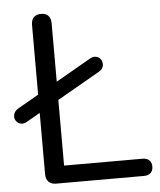

<svg xmlns="http://www.w3.org/2000/svg" viewBox="-73 -755 667 800"><g transform="rotate(-5 261.0 -355.0)"><path d="M129 0Q109 0 98 -11.5Q87 -23 87 -43V-667Q87 -688 97.5 -699Q108 -710 128 -710Q148 -710 158.5 -699Q169 -688 169 -667V-72H497Q515 -72 525 -62.5Q535 -53 535 -36Q535 -19 525 -9.5Q515 0 497 0ZM32 -268Q19 -260 8 -261.5Q-3 -263 -10.5 -270Q-18 -277 -20 -287Q-22 -297 -17.5 -307.5Q-13 -318 0 -326L314 -506Q328 -514 338.5 -512.5Q349 -511 356.5 -504Q364 -497 366 -486.5Q368 -476 364 -466Q360 -456 346 -448Z"/></g></svg>

Font: Nunito
Style: Regular
Weight: 400
Designer: Vernon Adams
Foundry: Vernon Adams
Version: Version 3.602